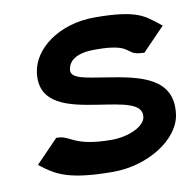

<svg xmlns="http://www.w3.org/2000/svg" viewBox="-71 -661 744 743"><g transform="rotate(-10 301.0 -289.5)"><path d="M501 -423 514 -422 602 -513 582 -529C542 -558 516 -590 348 -590C204 -590 103 -508 91 -419C74 -294 193 -272 302 -255C397 -240 474 -232 467 -178C462 -141 397 -112 332 -112C189 -112 177 -152 135 -156L121 -157L33 -66L54 -50C99 -18 148 11 316 11C453 11 580 -70 593 -166C612 -307 483 -333 356 -353C278 -366 214 -371 219 -407C224 -446 261 -468 331 -467C476 -467 438 -426 501 -423Z"/></g></svg>

Font: Charger
Style: HemiRT
Weight: 900
Designer: Jasper
Foundry: Cannot Into Space Fonts
Version: Version 0.99